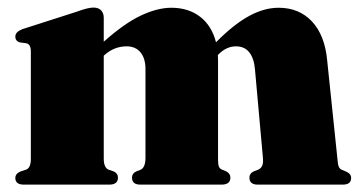

<svg xmlns="http://www.w3.org/2000/svg" viewBox="-20 -500 974 520"><path d="M261 -452V-387Q317 -437 361.8 -458Q406.5 -479 444 -479Q490 -479 521.8 -454.8Q553.5 -430.5 565 -385.5Q613 -434 654.2 -456.5Q695.5 -479 734.5 -479Q790 -479 824.8 -442Q859.5 -405 866 -337.5L894 -68.5Q895 -54.5 897.5 -48.5Q900 -42.5 906 -40L917 -35.5Q931 -29.5 931 -18Q931 0 908.5 0H678Q655.5 0 655.5 -19Q655.5 -30 666.5 -35.5L678 -40Q686 -43 689.8 -50.5Q693.5 -58 692 -73.5L670.5 -312.5Q668 -342 655.2 -358.2Q642.5 -374.5 619 -374.5Q593 -374.5 571 -352L570 -350.5Q570.5 -344.5 570.5 -338V-67.5Q570.5 -54 573 -48.5Q575.5 -43 581.5 -40.5L592.5 -36Q604 -30 604 -19Q604 0 580 0H360Q337.5 0 337.5 -19Q337.5 -30 348.5 -35.5L360 -40Q374 -45.5 374 -73V-312.5Q374 -342 360.5 -358.2Q347 -374.5 323 -374.5Q289 -374.5 262.5 -350.5L261 -349V-70.5Q261 -46 274 -40.5L288.5 -35.5Q299.5 -30 299.5 -19Q299.5 0 276 0H44.5Q21.5 0 21.5 -18Q21.5 -30 36.5 -36L50.5 -40.5Q63.5 -45 63.5 -69.5V-361.5Q63.5 -380.5 50.5 -383L34.5 -385Q21.5 -388.5 21.5 -401Q21.5 -413.5 40.5 -421L188.5 -468.5Q218 -479.5 233 -479.5Q247 -479.5 254 -471.8Q261 -464 261 -452Z"/></svg>

Font: Fraunces 72pt S000 Black
Style: Regular
Weight: 900
Version: Version 1.000; ttfautohint (v1.8.3)